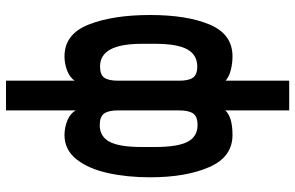

<svg xmlns="http://www.w3.org/2000/svg" viewBox="-192 -592 984 640"><g transform="rotate(90 300.0 -272.0)"><path d="M168 5Q93.5 5 61.8 -75.8Q30 -156.5 30 -280.5Q30 -403.5 62 -479.2Q94 -555 168 -555Q190.5 -555 212.8 -549.5Q235 -544 249 -532V-744H348V-531Q370 -555 430 -555Q503.5 -555 537.2 -477Q571 -399 571 -280.5Q571 -204 556.8 -139.5Q542.5 -75 511 -35Q479.5 5 430 5Q404 5 380.5 -5Q357 -15 348 -33V200H249V-29Q238 -12.5 215.2 -3.8Q192.5 5 168 5ZM249 -174V-377Q249 -408.5 239 -423Q229 -437.5 201.5 -437.5Q163 -437.5 144.5 -404.2Q126 -371 126 -296.5V-253.5Q126 -182.5 144.8 -148Q163.5 -113.5 201.5 -113.5Q229.5 -113.5 239.2 -127.8Q249 -142 249 -174ZM470 -252.5V-296.5Q470 -372.5 452.5 -405.5Q435 -438.5 397 -438.5Q368.5 -438.5 358.2 -423.8Q348 -409 348 -377V-173Q348 -141.5 358.5 -127Q369 -112.5 397 -112.5Q435 -112.5 452.5 -145Q470 -177.5 470 -252.5Z"/></g></svg>

Font: JuliaMono
Style: Bold
Weight: 700
Monospace: yes
Designer: cormullion
Foundry: corm
Version: Version 0.055; ttfautohint (v1.8.4)